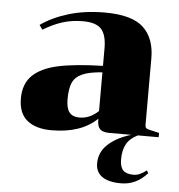

<svg xmlns="http://www.w3.org/2000/svg" viewBox="-51 -546 746 800"><g transform="rotate(5 322.0 -146.5)"><path d="M484 205Q432 205 405 186Q378 167 378 131Q378 83 414.5 50Q451 17 510 0H418Q390 0 378.5 -11.5Q367 -23 367 -50V-55Q300 10 176 10Q111 10 74.5 -19.5Q38 -49 38 -111Q38 -173 74.5 -208Q111 -243 181 -258Q251 -273 367 -276V-349Q367 -405 345 -429.5Q323 -454 268 -454Q222 -454 182.5 -441.5Q143 -429 102 -404L89 -423Q137 -457 204.5 -477.5Q272 -498 356 -498Q469 -498 517 -453.5Q565 -409 565 -325V-48Q565 -37 569.5 -33Q574 -29 589 -26L624 -18V0H537Q504 16 490 41.5Q476 67 476 106Q476 137 489.5 151Q503 165 534 165Q558 165 587 142L594 153Q548 205 484 205ZM367 -87V-249Q311 -245 282 -231.5Q253 -218 242.5 -193Q232 -168 232 -125Q232 -87 245.5 -70Q259 -53 288 -53Q331 -53 367 -87Z"/></g></svg>

Font: Chonburi
Style: Regular
Weight: 400
Designer: Thanarat Vachiruckul and Stawix Ruecha
Foundry: Cadson Demak & Katatrad
Version: Version 1.000